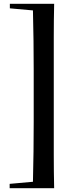

<svg xmlns="http://www.w3.org/2000/svg" viewBox="-20 -823 427 1014"><path d="M266 -803Q264 -716 264 -628Q264 -540 264 -451V-179Q264 -91 264 -4Q264 83 266 171H31V148L154 137Q156 55 157 -23Q158 -101 158 -179V-451Q158 -529 157 -607Q156 -685 154 -768L32 -779V-803H266Z"/></svg>

Font: XinYuGongZhangJiaSongA
Style: Regular
Weight: 900
Designer: XinYuGong
Foundry: Adobe Systems Incorporated
Version: Version 1.00